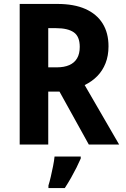

<svg xmlns="http://www.w3.org/2000/svg" viewBox="-20 -734 640 975"><path d="M80 0V-714H271Q356 -714 413.5 -688.5Q471 -663 501 -615Q531 -567 531 -499Q531 -451 516 -413Q501 -375 474 -347.5Q447 -320 410 -302L585 0H431L282 -269H225V0ZM268 -392Q306 -392 332 -403.5Q358 -415 371.5 -438Q385 -461 385 -496Q385 -549 354.5 -570Q324 -591 265 -591H225V-392ZM226 208Q232 189 238 163Q244 137 249.5 109.5Q255 82 257 61H390V71Q381 92 368.5 117Q356 142 341 168.5Q326 195 309 221H226Z"/></svg>

Font: Noto Sans Mono
Style: Bold
Weight: 700
Designer: Monotype Design Team
Foundry: Monotype Imaging Inc.
Version: Version 2.014